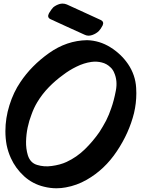

<svg xmlns="http://www.w3.org/2000/svg" viewBox="-20 -1015 790 1061"><path d="M258.8 -909.2Q305.7 -887.7 352.5 -866.2Q399.4 -844.7 447.3 -823.2Q466.8 -813.5 489.3 -821.3Q511.7 -829.1 526.4 -843.8Q536.1 -853.5 546.9 -874Q556.6 -894.5 537.1 -904.3Q490.2 -925.8 443.4 -947.3Q396.5 -968.8 349.6 -990.2Q337.9 -995.1 326.2 -995.1Q318.4 -995.1 310.5 -993.2Q290 -987.3 274.4 -974.6Q264.6 -964.8 251 -942.4Q238.3 -918.9 258.8 -909.2Q258.8 -909.2 258.8 -909.2ZM610.4 -614.3Q630.9 -569.3 620.1 -513.7Q609.4 -458 594.7 -417Q583 -381.8 566.4 -348.6Q548.8 -315.4 529.3 -285.2Q494.1 -234.4 449.2 -190.4Q404.3 -146.5 347.7 -120.1Q331.1 -112.3 309.6 -106.4Q288.1 -100.6 265.6 -97.7Q223.6 -91.8 185.5 -103.5Q147.5 -114.3 133.8 -157.2Q123 -193.4 124 -233.4Q125 -273.4 132.8 -310.5Q140.6 -347.7 154.3 -382.8Q167 -418.9 186.5 -451.2Q212.9 -495.1 250 -533.2Q286.1 -570.3 328.1 -600.6Q362.3 -627 402.3 -646.5Q443.4 -667 485.4 -672.9Q514.6 -676.8 542 -669.9Q570.3 -663.1 590.8 -642.6Q597.7 -636.7 602.5 -628.9Q607.4 -622.1 610.4 -614.3ZM687.5 -661.1Q649.4 -716.8 589.8 -753.9Q530.3 -791 460.9 -793Q348.6 -791 251 -721.7Q153.3 -652.3 92.8 -561.5Q54.7 -505.9 32.2 -433.6Q9.8 -362.3 9.8 -290Q9.8 -251 16.6 -213.9Q24.4 -175.8 40 -141.6Q65.4 -85 113.3 -41Q161.1 2 222.7 16.6Q257.8 25.4 292 25.4Q318.4 25.4 343.8 20.5Q404.3 9.8 459 -21.5Q558.6 -78.1 626 -179.7Q693.4 -280.3 720.7 -390.6Q733.4 -444.3 733.4 -500Q733.4 -514.6 732.4 -529.3Q728.5 -600.6 687.5 -661.1Z"/></svg>

Font: TroubleSide
Style: Comic
Weight: 400
Designer: Koroletov
Version: 1_5